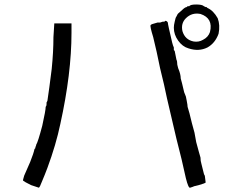

<svg xmlns="http://www.w3.org/2000/svg" viewBox="-20 -829 1040 872"><path d="M226.6 -722.7H304.7V-679.7Q304.7 -496.1 253.9 -265.6Q234.4 -171.9 195.3 -66.4Q183.6 -35.2 171.9 -7.8Q160.2 23.4 156.2 23.4Q156.2 23.4 121.1 11.7Q89.8 -3.9 85.9 -7.8Q82 -7.8 89.8 -31.2Q97.7 -50.8 117.2 -93.8Q132.8 -132.8 136.7 -152.3L140.6 -156.2V-160.2Q144.5 -168 144.5 -171.9Q152.3 -183.6 171.9 -257.8Q187.5 -328.1 187.5 -343.8Q191.4 -347.7 191.4 -355.5V-363.3L195.3 -371.1Q203.1 -421.9 214.8 -515.6Q222.7 -593.8 222.7 -660.2ZM742.2 -726.6Q742.2 -718.8 761.7 -636.7Q765.6 -621.1 769.5 -613.3V-601.6L773.4 -597.7Q777.3 -578.1 781.2 -558.6Q785.2 -550.8 785.2 -535.2L789.1 -519.5Q800.8 -492.2 800.8 -472.7Q804.7 -460.9 816.4 -410.2L824.2 -390.6L828.1 -371.1Q832 -351.6 832 -343.8Q839.8 -320.3 851.6 -269.5L863.3 -226.6Q867.2 -203.1 871.1 -183.6Q875 -168 882.8 -140.6L890.6 -113.3Q890.6 -97.7 894.5 -85.9L898.4 -70.3L902.3 -54.7Q906.2 -35.2 910.2 -31.2Q914.1 -3.9 914.1 0Q910.2 3.9 882.8 11.7L867.2 15.6Q863.3 15.6 855.5 19.5Q843.8 23.4 843.8 23.4Q835.9 27.3 824.2 -19.5Q816.4 -54.7 804.7 -105.5L793 -152.3L781.2 -199.2Q753.9 -316.4 738.3 -382.8Q726.6 -441.4 707 -519.5L691.4 -593.8L675.8 -660.2Q660.2 -710.9 664.1 -714.8Q664.1 -718.8 695.3 -726.6H707L718.8 -730.5H722.7H726.6Q730.5 -734.4 730.5 -734.4Q738.3 -734.4 742.2 -726.6ZM871.1 -808.6Q898.4 -808.6 906.2 -800.8Q906.2 -800.8 914.1 -796.9H918L921.9 -793Q949.2 -781.2 968.8 -746.1Q980.5 -714.8 972.7 -675.8Q957 -632.8 921.9 -613.3Q882.8 -593.8 835.9 -609.4Q808.6 -617.2 789.1 -644.5Q769.5 -671.9 769.5 -703.1Q769.5 -714.8 773.4 -730.5Q777.3 -750 781.2 -753.9Q785.2 -761.7 785.2 -761.7Q785.2 -765.6 804.7 -781.2Q820.3 -796.9 828.1 -796.9L832 -800.8H835.9H839.8Q843.8 -808.6 871.1 -808.6ZM824.2 -746.1Q800.8 -722.7 808.6 -687.5Q820.3 -648.4 859.4 -640.6Q882.8 -636.7 902.3 -648.4Q925.8 -660.2 933.6 -683.6Q949.2 -746.1 890.6 -765.6Q851.6 -773.4 824.2 -746.1Z"/></svg>

Font: 和音 by 宁静之雨，公众号njzyshare
Style: Regular
Weight: 400
Designer: Steve Matteson
Foundry: Ascender Corporation
Version: Version 6.00;June 8, 2018;FontCreator 11.0.0.2388 32-bit